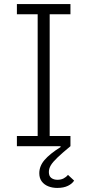

<svg xmlns="http://www.w3.org/2000/svg" viewBox="-20 -718 429 943"><path d="M63 0V-50H165V-648H63V-698H326V-648H224V-50H326V0Q285 34 262 56Q239 78 229.5 94Q220 110 220 127Q220 147 232 156Q244 165 262 165Q280 165 293 158Q306 151 314 141L344 169Q335 184 314 194.5Q293 205 261 205Q237 205 217 197Q197 189 185 173Q173 157 173 133Q173 98 198.5 68Q224 38 278 4L277 0Z"/></svg>

Font: IBM Plex Sans Light
Style: Regular
Weight: 300
Designer: Mike Abbink, Paul van der Laan, Pieter van Rosmalen
Foundry: Bold Monday
Version: Version 3.201